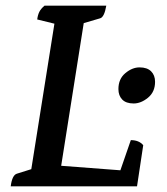

<svg xmlns="http://www.w3.org/2000/svg" viewBox="-20 -661 592 681"><path d="M18 0Q23 -40 40 -45L91 -61L173 -577L112 -592Q114 -608 119.5 -619Q125 -630 138 -641H357Q350 -600 335 -596L277 -579L197 -73L407 -57L444 -164Q473 -164 488 -146L466 0ZM454 -294Q427 -294 413.5 -308Q400 -322 400 -345Q400 -381 424.5 -401.5Q449 -422 475 -422Q502 -422 516 -408Q530 -394 530 -371Q530 -335 505 -314.5Q480 -294 454 -294Z"/></svg>

Font: Petrona SemiBold
Style: Italic
Weight: 600
Italic angle: -9°
Designer: Ringo R. Seeber
Foundry: Ringo R. Seeber
Version: Version 2.001; ttfautohint (v1.8.3)